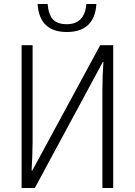

<svg xmlns="http://www.w3.org/2000/svg" viewBox="-20 -940 674 960"><path d="M88 -714V0H154L494 -630H497Q492 -563 492 -487V0H546V-714H481L142 -88H138Q140 -126 141.5 -161.5Q143 -197 143 -229V-714ZM462 -920H412Q403 -819 314 -819Q268 -819 245.5 -842Q223 -865 218 -920H168Q177 -780 314 -780Q453 -780 462 -920Z"/></svg>

Font: Noto Sans UI SemiCondensed Light
Style: Regular
Weight: 300
Width: 4
Designer: Monotype Design Team
Foundry: Monotype Imaging Inc.
Version: Version 1.901